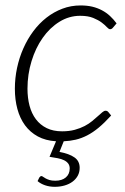

<svg xmlns="http://www.w3.org/2000/svg" viewBox="-20 -526 470 723"><path d="M136 137Q138.5 137 142.2 139.8Q146 142.5 151.8 145.8Q157.5 149 166.2 151.8Q175 154.5 188 154.5Q213.5 154.5 228 142Q242.5 129.5 242.5 108.5Q242.5 97.5 237 90Q231.5 82.5 221.5 77.5Q211.5 72.5 197.5 69.8Q183.5 67 166.5 64.5L191 6Q151.5 3.5 122.5 -12.2Q93.5 -28 74.2 -54.2Q55 -80.5 45.5 -115.5Q36 -150.5 36 -192Q36 -231.5 44.2 -270.2Q52.5 -309 68 -344Q83.5 -379 105.5 -408.5Q127.5 -438 155 -459.5Q182.5 -481 214.8 -493.2Q247 -505.5 283.5 -505.5Q308 -505.5 327.8 -500.8Q347.5 -496 364 -487.2Q380.5 -478.5 394 -466Q407.5 -453.5 419 -438L405 -421.5Q400.5 -416 394.5 -416Q389.5 -416 382.2 -424Q375 -432 362.8 -441.2Q350.5 -450.5 331 -458.5Q311.5 -466.5 282 -466.5Q240 -466.5 203.8 -444Q167.5 -421.5 140.8 -383.5Q114 -345.5 98.8 -295.8Q83.5 -246 83.5 -192Q83.5 -157.5 91.2 -128Q99 -98.5 115.2 -77Q131.5 -55.5 156 -43.5Q180.5 -31.5 214 -31.5Q240.5 -31.5 261.5 -37.2Q282.5 -43 298.8 -51.5Q315 -60 327.2 -70.2Q339.5 -80.5 349 -89Q358.5 -97.5 365.2 -103.2Q372 -109 377.5 -109Q384 -109 388 -104L398.5 -91Q373.5 -63.5 351.5 -45.2Q329.5 -27 308 -16Q286.5 -5 265 0Q243.5 5 220 6L204 46Q241 53 260.5 66.8Q280 80.5 280 106Q280 122.5 272.8 135.8Q265.5 149 253 158.2Q240.5 167.5 223.2 172.5Q206 177.5 186 177.5Q167 177.5 150 171.8Q133 166 121.5 156L128 142.5Q132 137 136 137Z"/></svg>

Font: Lato Light
Style: Italic
Weight: 300
Italic angle: -7°
Designer: Lukasz Dziedzic
Foundry: Lukasz Dziedzic
Version: Version 1.104; Western+Polish opensource